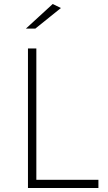

<svg xmlns="http://www.w3.org/2000/svg" viewBox="-20 -942 541 962"><path d="M285.2 -901.9 157.2 -798.8H109.9L244.1 -921.9ZM162.1 -41H473.1V0H120.1V-699.2H162.1Z"/></svg>

Font: Montserrat Ultra Light
Style: Regular
Weight: 200
Designer: Julieta Ulanovsky
Foundry: Julieta Ulanovsky
Version: Version 3.001;PS 003.001;hotconv 1.0.70;makeotf.lib2.5.58329